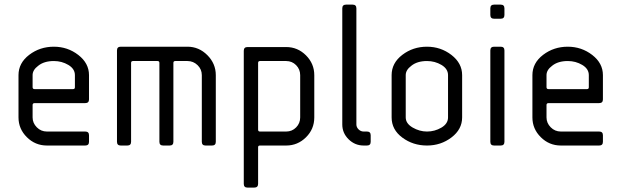

<svg xmlns="http://www.w3.org/2000/svg" viewBox="-20 -645 2754 851"><path d="M133.8 -250H303.7Q312 -250 312 -258.3V-312Q312 -339.8 283 -357.2Q253.9 -374.5 218.8 -374.5Q175.3 -374.5 149.4 -353.5Q124.5 -335 124.5 -312V-258.3Q124.5 -250 133.8 -250ZM374.5 -312V-204.6Q374.5 -188 357.9 -188H133.8Q124.5 -188 124.5 -179.7V-124.5Q124.5 -99.6 143.1 -80.8Q161.6 -62 188 -62H357.9Q374.5 -62 374.5 -45.4V-16.6Q374.5 0 357.9 0H188Q136.2 0 99.1 -36.9Q62 -73.7 62 -124.5V-312Q62 -365.7 109.4 -401.9Q156.7 -438 218.8 -438Q279.8 -438 327.1 -401.4Q374.5 -364.7 374.5 -312Z M936.5 -312V-16.6Q936.5 0 919.9 0H891.1Q874.5 0 874.5 -16.6V-312Q874.5 -337.9 855.7 -356.2Q836.9 -374.5 811 -374.5H756.8Q748.5 -374.5 748.5 -366.2V-16.6Q748.5 0 731.9 0H703.1Q686.5 0 686.5 -16.6V-366.2Q686.5 -374.5 678.2 -374.5H569.3Q561 -374.5 561 -366.2V-16.6Q561 0 544.4 0H515.1Q498.5 0 498.5 -16.6V-421.4Q498.5 -438 515.1 -438H811Q861.8 -438 899.2 -400.4Q936.5 -362.8 936.5 -312Z M1310.5 -124.5V-312Q1310.5 -337.9 1292.5 -356.2Q1274.4 -374.5 1248.5 -374.5H1132.3Q1124 -374.5 1124 -366.2V-70.3Q1124 -62 1132.3 -62H1248.5Q1274.4 -62 1292.5 -80.3Q1310.5 -98.6 1310.5 -124.5ZM1373 -312V-124.5Q1373 -72.8 1336.2 -36.4Q1299.3 0 1248.5 0H1132.3Q1124 0 1124 7.3V169.9Q1124 186.5 1106.4 186.5H1077.1Q1060.5 186.5 1060.5 169.9V-419.9Q1060.5 -436.5 1077.1 -436.5H1248.5Q1299.3 -436.5 1336.2 -399.7Q1373 -362.8 1373 -312Z M1623 -45.4V-16.6Q1623 0 1606.4 0H1591.8Q1553.2 0 1525.1 -27.6Q1497.1 -55.2 1497.1 -93.3V-607.9Q1497.1 -624.5 1513.7 -624.5H1543Q1559.6 -624.5 1559.6 -607.9V-93.3Q1559.6 -81.1 1569.3 -71.5Q1579.1 -62 1591.8 -62H1606.4Q1623 -62 1623 -45.4Z M1965.8 -124.5V-312Q1965.8 -339.8 1936.8 -357.2Q1907.7 -374.5 1872.6 -374.5Q1829.1 -374.5 1803.2 -353.5Q1778.3 -335 1778.3 -312V-124.5Q1778.3 -97.7 1808.8 -79.8Q1839.4 -62 1872.6 -62Q1906.7 -62 1936.3 -79.3Q1965.8 -96.7 1965.8 -124.5ZM2028.3 -312V-124.5Q2028.3 -71.8 1981.2 -35.9Q1934.1 0 1872.6 0Q1810.5 0 1763.2 -35.2Q1715.8 -70.3 1715.8 -124.5V-312Q1715.8 -365.7 1763.2 -401.9Q1810.5 -438 1872.6 -438Q1933.6 -438 1981 -401.4Q2028.3 -364.7 2028.3 -312Z M2153.3 -16.6V-421.4Q2153.3 -438 2169.9 -438H2199.2Q2215.8 -438 2215.8 -421.4V-16.6Q2215.8 0 2199.2 0H2169.9Q2153.3 0 2153.3 -16.6ZM2153.3 -578.6V-607.9Q2153.3 -624.5 2169.9 -624.5H2199.2Q2215.8 -624.5 2215.8 -607.9V-578.6Q2215.8 -562 2199.2 -562H2169.9Q2153.3 -562 2153.3 -578.6Z M2411.6 -250H2581.5Q2589.8 -250 2589.8 -258.3V-312Q2589.8 -339.8 2560.8 -357.2Q2531.7 -374.5 2496.6 -374.5Q2453.1 -374.5 2427.2 -353.5Q2402.3 -335 2402.3 -312V-258.3Q2402.3 -250 2411.6 -250ZM2652.3 -312V-204.6Q2652.3 -188 2635.7 -188H2411.6Q2402.3 -188 2402.3 -179.7V-124.5Q2402.3 -99.6 2420.9 -80.8Q2439.5 -62 2465.8 -62H2635.7Q2652.3 -62 2652.3 -45.4V-16.6Q2652.3 0 2635.7 0H2465.8Q2414.1 0 2377 -36.9Q2339.8 -73.7 2339.8 -124.5V-312Q2339.8 -365.7 2387.2 -401.9Q2434.6 -438 2496.6 -438Q2557.6 -438 2605 -401.4Q2652.3 -364.7 2652.3 -312Z"/></svg>

Font: GOSTRUS
Style: type_B
Weight: 400
Designer: Юрий и Татьяна Кривогуз
Version: Version 02.00